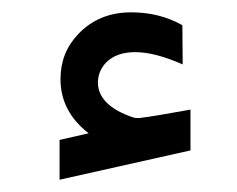

<svg xmlns="http://www.w3.org/2000/svg" viewBox="-20 -1189 387 313"><path d="M124.5 -971.7Q78.6 -1007.3 78.6 -1060.1Q78.6 -1103 107.4 -1133.3Q141.1 -1168.9 193.8 -1168.9Q240.2 -1168.9 277.3 -1147.9L277.8 -1084Q232.4 -1104 200.7 -1104Q169.9 -1104 153.3 -1087.4Q139.6 -1073.2 139.6 -1053.7Q140.6 -1017.1 195.8 -998Q201.2 -996.1 207.5 -996.6Q231.4 -999.5 290.5 -1010.3V-943.8L77.1 -896V-960.9Z"/></svg>

Font: Dirooz
Style: Regular
Weight: 400
Foundry: DejaVu fonts team - Redesigned by Saber Rastikerdar
Version: Version 0.2.1